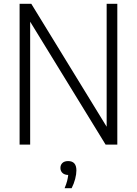

<svg xmlns="http://www.w3.org/2000/svg" viewBox="-20 -760 720 1009"><path d="M83 0V-740H144.5L540.5 -94V-740H596.5V0H535L138.5 -646V0ZM319.5 229Q328.5 207.5 332.8 190.8Q337 174 338.5 159.5Q319 159 308.2 148.8Q297.5 138.5 297.5 122.5Q297.5 106.5 308 96.5Q318.5 86.5 338 86.5Q381.5 86.5 381.5 135.5Q381.5 155.5 375 180.5Q368.5 205.5 356.5 229Z"/></svg>

Font: Encode Sans SmCnd Lt
Style: Regular
Weight: 300
Width: 4
Designer: Multiple Designers
Foundry: Impallari Type
Version: Version 3.002; ttfautohint (v1.8.3) -l 8 -r 50 -G 200 -x 14 